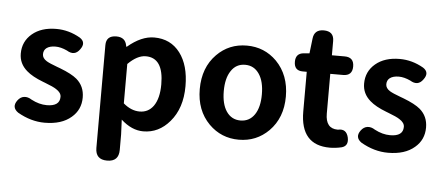

<svg xmlns="http://www.w3.org/2000/svg" viewBox="-57 -845 2754 1195"><g transform="rotate(5 1320.0 -247.5)"><path d="M239 14Q153 14 70 -34Q26 -65 58 -109Q75 -132 98.5 -135Q122 -138 146 -122Q195 -96 243 -96Q324 -96 324 -155Q324 -181 292 -201Q273 -214 220 -234Q211 -237 207 -239Q139 -265 104 -296Q54 -339 54 -402Q54 -478 111 -526Q168 -574 262 -574Q340 -574 411 -533Q454 -505 420 -460Q388 -415 338 -446Q299 -464 266 -464Q230 -464 210 -449Q192 -435 192 -410Q192 -385 220 -368Q238 -357 287 -339Q300 -334 306 -332Q379 -304 412 -276Q462 -233 462 -163Q462 -86 405 -38Q345 14 239 14Z M647 215Q574 215 574 142V-172V-500Q574 -560 638 -560Q694 -560 703 -508L704 -502H708Q793 -574 873 -574Q976 -574 1035 -496Q1093 -419 1093 -289Q1093 -151 1020 -66Q952 14 855 14Q783 14 716 -47L720 45V142Q720 215 647 215ZM822 -107Q876 -107 908 -151Q942 -199 942 -287Q942 -453 831 -453Q778 -453 720 -395V-272V-149Q769 -107 822 -107Z M1452 14Q1342 14 1265 -63Q1183 -146 1183 -279Q1183 -414 1265 -497Q1341 -574 1452 -574Q1562 -574 1639 -497Q1721 -413 1721 -279Q1721 -146 1639 -63Q1562 14 1452 14ZM1452 -106Q1508 -106 1540 -153Q1571 -199 1571 -279.5Q1571 -360 1540 -406Q1508 -454 1452 -454Q1395 -454 1364 -406Q1333 -360 1333 -279.5Q1333 -199 1364 -153Q1396 -106 1452 -106Z M2021 14Q1837 14 1837 -196V-444H1812Q1758 -444 1758 -500Q1758 -553 1809 -557L1844 -560L1855 -653Q1861 -710 1920 -710Q1984 -710 1984 -649V-560H2064Q2122 -560 2122 -502Q2122 -444 2064 -444H1984V-320V-196Q1984 -102 2060 -102Q2061 -102 2062 -102Q2114 -114 2127 -59Q2138 -7 2095 5Q2057 14 2021 14Z M2384 14Q2298 14 2215 -34Q2171 -65 2203 -109Q2220 -132 2243.5 -135Q2267 -138 2291 -122Q2340 -96 2388 -96Q2469 -96 2469 -155Q2469 -181 2437 -201Q2418 -214 2365 -234Q2356 -237 2352 -239Q2284 -265 2249 -296Q2199 -339 2199 -402Q2199 -478 2256 -526Q2313 -574 2407 -574Q2485 -574 2556 -533Q2599 -505 2565 -460Q2533 -415 2483 -446Q2444 -464 2411 -464Q2375 -464 2355 -449Q2337 -435 2337 -410Q2337 -385 2365 -368Q2383 -357 2432 -339Q2445 -334 2451 -332Q2524 -304 2557 -276Q2607 -233 2607 -163Q2607 -86 2550 -38Q2490 14 2384 14Z"/></g></svg>

Font: GenSenRounded JP B
Style: Regular
Weight: 700
Version: Version 1.501;PS 1;hotconv 16.6.51;makeotf.lib2.5.65220